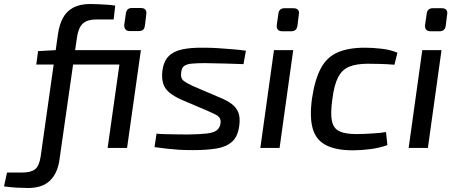

<svg xmlns="http://www.w3.org/2000/svg" viewBox="-138 -738 2273 958"><path d="M313 -718Q329 -718 351.5 -717Q374 -716 397 -714.5Q420 -713 437 -710L429 -641H344Q298 -641 275.5 -620.5Q253 -600 246 -551L159 57Q150 125 112 162.5Q74 200 2 200Q-21 200 -51 198.5Q-81 197 -118 192L-103 123H-29Q16 123 37 106.5Q58 90 65 42L151 -566Q158 -615 176 -648.5Q194 -682 227.5 -700Q261 -718 313 -718ZM477 -488 467 -416H43L52 -483L144 -488ZM565 -488 496 0H399L468 -488ZM565 -698Q581 -698 587.5 -689.5Q594 -681 592 -667L585 -610Q583 -596 576 -589.5Q569 -583 554 -583H509Q495 -583 488 -591.5Q481 -600 482 -615L490 -670Q492 -684 499 -691Q506 -698 520 -698Z M879 -500Q914 -500 952 -497.5Q990 -495 1025.5 -492Q1061 -489 1089 -485L1077 -418Q1031 -420 984.5 -421Q938 -422 885 -423Q844 -423 818.5 -420.5Q793 -418 780.5 -408.5Q768 -399 766 -376Q762 -348 777.5 -335.5Q793 -323 824 -309L957 -252Q995 -237 1018.5 -219Q1042 -201 1051.5 -176Q1061 -151 1056 -112Q1049 -57 1020 -31Q991 -5 942.5 3Q894 11 825 11Q780 11 751.5 9Q723 7 696.5 4Q670 1 633 -4L643 -71Q666 -69 693.5 -68.5Q721 -68 748.5 -67.5Q776 -67 801 -67Q862 -68 895 -72Q928 -76 943 -87.5Q958 -99 962 -120Q965 -139 958 -149.5Q951 -160 936.5 -167Q922 -174 900 -184L766 -241Q731 -257 708 -275.5Q685 -294 676.5 -320.5Q668 -347 672 -383Q678 -431 702.5 -456.5Q727 -482 771 -491.5Q815 -501 879 -500Z M1325 -488 1257 0H1161L1229 -488ZM1326 -697Q1342 -697 1349 -688.5Q1356 -680 1353 -666L1346 -609Q1342 -582 1315 -582H1271Q1240 -582 1243 -614L1251 -669Q1254 -697 1282 -697Z M1683 -500Q1720 -500 1765 -495Q1810 -490 1845 -475L1830 -415Q1796 -418 1758.5 -419Q1721 -420 1698 -420Q1641 -420 1605 -405.5Q1569 -391 1549 -352.5Q1529 -314 1520 -241Q1510 -169 1518.5 -132.5Q1527 -96 1556.5 -82.5Q1586 -69 1640 -69Q1656 -69 1681 -70Q1706 -71 1734 -73Q1762 -75 1788 -79L1795 -14Q1756 0 1710.5 6Q1665 12 1623 12Q1538 12 1488 -14Q1438 -40 1422 -97.5Q1406 -155 1419 -248Q1433 -341 1462.5 -396.5Q1492 -452 1545.5 -476Q1599 -500 1683 -500Z M2065 -488 1997 0H1901L1969 -488ZM2066 -697Q2082 -697 2089 -688.5Q2096 -680 2093 -666L2086 -609Q2082 -582 2055 -582H2011Q1980 -582 1983 -614L1991 -669Q1994 -697 2022 -697Z"/></svg>

Font: Exo 2 Medium
Style: Italic
Weight: 500
Italic angle: -8°
Designer: Natanael Gama
Foundry: Natanael Gama
Version: Version 2.010